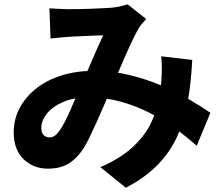

<svg xmlns="http://www.w3.org/2000/svg" viewBox="-20 -802 1040 897"><path d="M211 -763Q231 -762 256 -760.5Q281 -759 296 -759Q319 -759 346.5 -759.5Q374 -760 403 -761Q432 -762 458 -763.5Q484 -765 502 -766Q522 -768 542 -772.5Q562 -777 576 -782L663 -713Q652 -701 643 -690.5Q634 -680 628 -670Q611 -641 588.5 -592Q566 -543 542 -486.5Q518 -430 495 -378Q480 -343 464 -305.5Q448 -268 431.5 -231.5Q415 -195 399.5 -163Q384 -131 369 -107Q338 -60 299 -37Q260 -14 204 -14Q136 -14 90 -58.5Q44 -103 44 -183Q44 -244 71.5 -296.5Q99 -349 149 -388.5Q199 -428 267.5 -449.5Q336 -471 417 -471Q505 -471 587 -451Q669 -431 739.5 -400Q810 -369 867 -335.5Q924 -302 963 -275L899 -121Q852 -163 796.5 -203Q741 -243 677.5 -275.5Q614 -308 542.5 -327.5Q471 -347 394 -347Q325 -347 275 -325.5Q225 -304 199 -271Q173 -238 173 -205Q173 -182 184 -171Q195 -160 211 -160Q225 -160 236 -168Q247 -176 260 -194Q272 -212 284 -235.5Q296 -259 308.5 -287Q321 -315 333.5 -345Q346 -375 360 -404Q377 -443 395 -485.5Q413 -528 430.5 -567.5Q448 -607 462 -637Q447 -637 426.5 -636Q406 -635 383 -634Q360 -633 338.5 -632Q317 -631 300 -630Q285 -629 260.5 -626.5Q236 -624 216 -622ZM878 -522Q873 -416 857 -327Q841 -238 808 -165Q775 -92 716.5 -32Q658 28 568 75L449 -21Q543 -62 599 -114Q655 -166 683 -222.5Q711 -279 721 -331.5Q731 -384 734 -424Q736 -456 736 -485.5Q736 -515 733 -539Z"/></svg>

Font: Noto Sans JP Thin ExtraBold
Style: Regular
Weight: 800
Version: Version 2.004-H2;hotconv 1.0.118;makeotfexe 2.5.65603